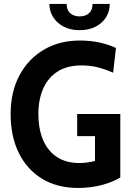

<svg xmlns="http://www.w3.org/2000/svg" viewBox="-20 -914 658 948"><path d="M365 14Q263 14 188.2 -31.2Q113.5 -76.5 73 -158.5Q32.5 -240.5 32.5 -350.5Q32.5 -461.5 76.8 -543.2Q121 -625 198 -669.5Q275 -714 374 -714Q427 -714 472.8 -703.8Q518.5 -693.5 552.5 -677L538.5 -555Q504 -570.5 465.8 -580.8Q427.5 -591 382 -591Q312 -591 264.8 -561Q217.5 -531 193.5 -477Q169.5 -423 169.5 -351.5Q169.5 -278 192.5 -223.5Q215.5 -169 260.8 -139Q306 -109 373 -109Q391 -109 410.5 -111.8Q430 -114.5 449 -119V-242H361V-351H574V-38Q539.5 -16 484.8 -1Q430 14 365 14ZM373 -765Q327 -765 293.8 -782.8Q260.5 -800.5 242.2 -829.8Q224 -859 224 -894.5H309Q309 -865 326.5 -849Q344 -833 373 -833Q402.5 -833 419.8 -849Q437 -865 437 -894.5H522Q522 -859 504.2 -829.8Q486.5 -800.5 453 -782.8Q419.5 -765 373 -765Z"/></svg>

Font: Cabin
Style: Bold
Weight: 700
Width: 4
Designer: Pablo Impallari
Foundry: Pablo Impallari. http://www.impallari.com Igino Marini. http://www.ikern.com
Version: Version 3.001